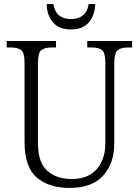

<svg xmlns="http://www.w3.org/2000/svg" viewBox="-20 -916 684 946"><path d="M323 10Q221 10 161 -41.5Q101 -93 101 -215V-606Q101 -656 84.5 -669Q68 -682 34 -682H13V-714H256V-682H234Q199 -682 183 -668.5Q167 -655 167 -603V-210Q167 -116 212.5 -75Q258 -34 332 -34Q390 -34 427 -57.5Q464 -81 481.5 -121Q499 -161 499 -209V-605Q499 -656 483 -669Q467 -682 433 -682H410V-714H631V-682H610Q576 -682 559.5 -668.5Q543 -655 543 -603V-208Q543 -111 488 -50.5Q433 10 323 10ZM330 -771Q270 -771 240.5 -806.5Q211 -842 210 -896H243Q250 -856 272.5 -839Q295 -822 330 -822Q364 -822 387 -839Q410 -856 417 -896H449Q448 -842 418.5 -806.5Q389 -771 330 -771Z"/></svg>

Font: Noto Serif Tamil SemiCondensed Light
Style: Regular
Weight: 300
Width: 4
Designer: Indian Type Foundry, Tom Grace, and the Monotype Design Team
Foundry: Monotype Imaging Inc.
Version: Version 2.004; ttfautohint (v1.8.4.7-5d5b)